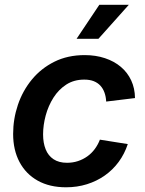

<svg xmlns="http://www.w3.org/2000/svg" viewBox="-20 -776 610 807"><path d="M257.8 11.2Q188.5 11.2 138.7 -16.6Q88.9 -44.4 62 -95Q35.2 -145.5 35.2 -212.9Q35.2 -275.9 55.2 -335.2Q75.2 -394.5 114 -441.7Q152.8 -488.8 208.7 -516.6Q264.6 -544.4 335.9 -544.4Q382.3 -544.4 421.1 -531.5Q460 -518.6 488 -494.9Q516.1 -471.2 531.5 -438Q546.9 -404.8 547.4 -363.8L426.3 -349.1Q425.3 -369.6 419.2 -386.7Q413.1 -403.8 401.9 -416Q390.6 -428.2 374 -434.8Q357.4 -441.4 334 -441.4Q291 -441.4 258.8 -420.7Q226.6 -399.9 204.8 -365.7Q183.1 -331.5 172.1 -290.8Q161.1 -250 161.1 -210.9Q161.1 -175.3 171.9 -148.4Q182.6 -121.6 205.1 -106.7Q227.5 -91.8 261.7 -91.8Q286.1 -91.8 307.6 -98.9Q329.1 -106 346.9 -118.7Q364.7 -131.3 378.2 -149.4Q391.6 -167.5 399.9 -189L517.1 -170.4Q503.4 -128.9 478.8 -95.5Q454.1 -62 420.4 -38.3Q386.7 -14.6 345.5 -1.7Q304.2 11.2 257.8 11.2ZM301.8 -612.8 397.5 -755.9H521.5L393.6 -612.8Z"/></svg>

Font: Inter 20pt SemiBold
Style: Italic
Weight: 600
Italic angle: -9.3988°
Version: Version 4.001;git-66647c0bb